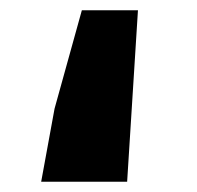

<svg xmlns="http://www.w3.org/2000/svg" viewBox="-20 -353 382 373"><path d="M86 -142 139 -333H248L227 0H60Z"/></svg>

Font: Nebula Sans Bold
Style: Regular
Weight: 700
Designer: Paul D. Hunt for Adobe (as Source Sans)
Foundry: Nebula Entertainment & Broadcasting LLC
Version: Version 1.010